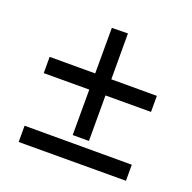

<svg xmlns="http://www.w3.org/2000/svg" viewBox="-102 -742 742 742"><g transform="rotate(20 269.5 -370.5)"><path d="M489.7 -102.5 48.8 -101.6V-168.5H489.7ZM236.3 -639.2 302.2 -640.1 302.7 -198.2H235.8ZM48.8 -451.7H489.7V-385.7L48.8 -384.8Z"/></g></svg>

Font: Wand UI Pro
Style: Regular
Weight: 400
Designer: Andreas Faust
Version: Version 1.003;FEAKit 1.0